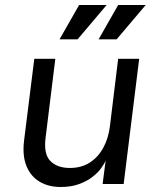

<svg xmlns="http://www.w3.org/2000/svg" viewBox="-20 -735 637 767"><path d="M536 -500 474 0H390L402 -94Q397 -81 384 -63Q371 -45 349 -28Q327 -11 295.5 0.5Q264 12 222 12Q174 12 138.5 -9Q103 -30 86 -71Q69 -112 76 -172L117 -500H201L162 -184Q154 -119 181.5 -91.5Q209 -64 259 -64Q305 -64 338.5 -85.5Q372 -107 392.5 -144.5Q413 -182 419 -230L452 -500ZM290 -578H218L296 -715H406ZM446 -578H374L452 -715H562Z"/></svg>

Font: Inclusive Sans
Style: Italic
Weight: 400
Italic angle: -7°
Designer: Olivia King
Foundry: Olivia King
Version: Version 2.004